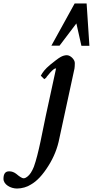

<svg xmlns="http://www.w3.org/2000/svg" viewBox="-170 -765 535 1106"><path d="M173 -502 270 -630 299 -501H345L329 -745H260L126 -502ZM-72 321C-44 321 -13 312 8 298C42 279 76 243 109 190C140 141 161 89 172 32L259 -370C260 -377 261 -387 261 -402C261 -422 236 -447 215 -447C203 -447 190 -443 178 -436C164 -428 145 -413 119 -392C88 -366 77 -350 65 -329L85 -309C92 -314 96 -317 97 -319C100 -326 103 -326 111 -337C117 -345 139 -370 148 -370C151 -370 152 -371 153 -372V-371C136 -289 112 -185 94 -99C76 -14 52 122 25 196C14 223 2 242 -13 253C-18 256 -24 262 -34 262C-38 262 -44 260 -50 256C-56 253 -65 246 -77 236C-89 227 -102 222 -116 222C-139 221 -150 236 -150 265C-150 298 -109 321 -72 321Z"/></svg>

Font: fbb
Style: Bold Italic
Weight: 700
Italic angle: -12°
Designer: David J. Perry, Michael Sharpe
Version: Version 0.991